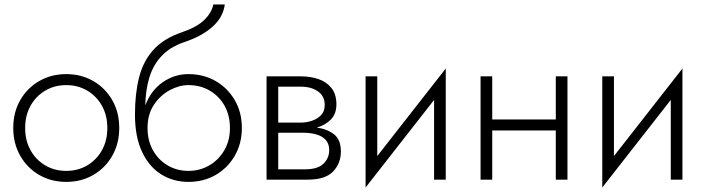

<svg xmlns="http://www.w3.org/2000/svg" viewBox="-20 -800 3139 855"><path d="M39 -230Q39 -300 70 -354Q101 -408 154.5 -439Q208 -470 275 -470Q342 -470 395.5 -439Q449 -408 480 -354Q511 -300 511 -230Q511 -161 480 -106.5Q449 -52 395.5 -21Q342 10 275 10Q208 10 154.5 -21Q101 -52 70 -106.5Q39 -161 39 -230ZM92 -230Q92 -174 116 -131Q140 -88 181.5 -63.5Q223 -39 275 -39Q327 -39 368.5 -63.5Q410 -88 434 -131Q458 -174 458 -230Q458 -286 434 -329Q410 -372 368.5 -396.5Q327 -421 275 -421Q223 -421 181.5 -396.5Q140 -372 116 -329Q92 -286 92 -230Z M581 -290Q581 -384 599.5 -456Q618 -528 663 -578Q708 -628 789 -656Q857 -679 890 -711.5Q923 -744 930 -780H981Q974 -724 927 -681.5Q880 -639 802 -613Q737 -591 699 -550Q661 -509 644.5 -453Q628 -397 627 -330Q651 -396 703.5 -433Q756 -470 819 -470Q887 -470 940.5 -439Q994 -408 1025.5 -354Q1057 -300 1057 -230Q1057 -161 1025.5 -106.5Q994 -52 940.5 -21Q887 10 819 10Q752 10 698 -23.5Q644 -57 612.5 -124Q581 -191 581 -290ZM637 -230Q637 -174 661 -131Q685 -88 726.5 -63.5Q768 -39 819 -39Q870 -39 912 -63.5Q954 -88 979 -131Q1004 -174 1004 -230Q1004 -286 980 -329Q956 -372 914 -396.5Q872 -421 819 -421Q778 -421 736 -398.5Q694 -376 665.5 -333.5Q637 -291 637 -230Z M1167 -460H1320Q1363 -460 1399 -447.5Q1435 -435 1456.5 -407.5Q1478 -380 1478 -335Q1478 -293 1453.5 -268Q1429 -243 1391 -232Q1439 -225 1468.5 -201Q1498 -177 1498 -125Q1498 -73 1463.5 -36.5Q1429 0 1350 0H1167ZM1320 -414H1219V-254H1320Q1344 -254 1368.5 -262Q1393 -270 1409.5 -287Q1426 -304 1426 -332Q1426 -372 1396 -393Q1366 -414 1320 -414ZM1330 -209H1219V-46H1338Q1395 -46 1420.5 -71Q1446 -96 1446 -131Q1446 -161 1429.5 -178Q1413 -195 1386.5 -202Q1360 -209 1330 -209Z M1660 -460V-105L1965 -495V0H1913V-355L1608 35V-460Z M2120 -460H2172V-268H2455V-460H2507V0H2455V-219H2172V0H2120Z M2714 -460V-105L3019 -495V0H2967V-355L2662 35V-460Z"/></svg>

Font: Jost* Light
Style: Regular
Weight: 300
Version: Version 3.7